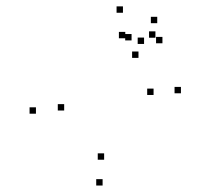

<svg xmlns="http://www.w3.org/2000/svg" viewBox="-20 -560 660 602"><path d="M547.3 -267.5V-287.5H527.3V-267.5ZM467.3 -441.7V-461.7H447.3V-441.7ZM392.5 -433.3V-453.3H372.5V-433.3ZM414.2 -378.5V-398.5H394.2V-378.5ZM461.5 -262.2V-282.2H441.5V-262.2ZM306.5 -59.2V-79.2H286.5V-59.2ZM181.2 -213.5V-233.5H161.2V-213.5ZM372.8 -440V-460H352.8V-440ZM431.7 -422.2V-442.2H411.7V-422.2ZM489.3 -424.3V-444.3H469.3V-424.3ZM473 -487.3V-507.3H453V-487.3ZM365.5 -520V-540H345.5V-520ZM92.7 -203.5V-223.5H72.7V-203.5ZM301.7 21.7V1.7H281.7V21.7Z"/></svg>

Font: Monaspace Radon Dots Var
Style: Regular
Weight: 400
Designer: Riley Cran and the Lettermatic Team
Version: Version 1.100 (Monaspace Radon Dots)